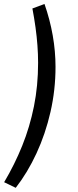

<svg xmlns="http://www.w3.org/2000/svg" viewBox="-51 -738 387 951"><path d="M26.9 192.3 -30.5 164.5Q21.5 77.1 59.1 -16.2Q96.7 -109.6 117.2 -211.5Q137.7 -313.4 137.7 -426.9Q137.7 -470 134.4 -513.4Q131.2 -556.8 124.9 -602.5Q118.6 -648.1 109.5 -696L169.4 -718.3Q196.4 -641.1 210.2 -562.4Q224 -483.8 224 -406.6Q224 -292.5 199.1 -183.6Q174.2 -74.7 129.9 21Q85.7 116.7 26.9 192.3Z"/></svg>

Font: Nunito Sans 12pt ExtraLight
Style: Italic
Weight: 200
Italic angle: -9°
Designer: Vernon Adams
Foundry: Vernon Adams
Version: Version 3.101;gftools[0.9.27]